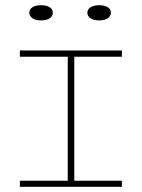

<svg xmlns="http://www.w3.org/2000/svg" viewBox="-20 -713 542 734"><path d="M404 -664Q404 -652 392.5 -643.5Q381 -635 359 -635Q338 -635 326 -643.5Q314 -652 314 -664Q314 -677 326 -685Q338 -693 359 -693Q381 -693 392.5 -685Q404 -677 404 -664ZM182 -664Q182 -652 170.5 -643.5Q159 -635 137 -635Q115 -635 103.5 -643.5Q92 -652 92 -664Q92 -677 103.5 -685Q115 -693 137 -693Q159 -693 170.5 -685Q182 -677 182 -664ZM446 1H56V-22H239V-496H56V-520H446V-496H264V-22H446Z"/></svg>

Font: BhuTuka Expanded One
Style: Regular
Weight: 400
Designer: Erin McLaughlin
Version: Version 1.000; ttfautohint (v1.8.3)